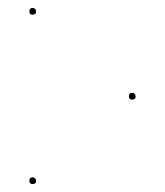

<svg xmlns="http://www.w3.org/2000/svg" viewBox="-20 -460 415 484"><path d="M322 -217Q322 -209 313 -209Q305 -209 305 -217Q305 -226 313 -226Q317 -226 319.5 -223.5Q322 -221 322 -217ZM71 -431Q71 -423 62 -423Q54 -423 54 -431Q54 -440 62 -440Q66 -440 68.5 -437.5Q71 -435 71 -431ZM71 -4Q71 4 62 4Q54 4 54 -4Q54 -13 62 -13Q66 -13 68.5 -10.5Q71 -8 71 -4Z"/></svg>

Font: FiraGO Four
Style: Regular
Weight: 100
Designer: bBox Type
Foundry: bBox Type GmbH
Version: Version 1.001